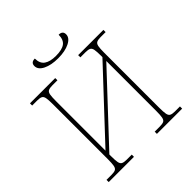

<svg xmlns="http://www.w3.org/2000/svg" viewBox="-233 -1063 1231 1231"><g transform="rotate(-45 383.0 -447.5)"><path d="M50 0V-20H96Q120 -20 131.5 -26Q143 -32 146.5 -51Q150 -70 150 -108V-606Q150 -645 146.5 -663.5Q143 -682 131.5 -688Q120 -694 96 -694H50V-714H279V-694H233Q209 -694 197 -688Q185 -682 181.5 -663.5Q178 -645 178 -606V-157L588 -595V-606Q588 -645 584.5 -663.5Q581 -682 569.5 -688Q558 -694 533 -694H487V-714H716V-694H670Q647 -694 635 -688Q623 -682 619.5 -663.5Q616 -645 616 -606V-108Q616 -70 619.5 -51Q623 -32 635 -26Q647 -20 670 -20H716V0H487V-20H533Q558 -20 569.5 -26Q581 -32 584.5 -51Q588 -70 588 -108V-560L178 -122V-108Q178 -70 181.5 -51Q185 -32 197 -26Q209 -20 233 -20H279V0ZM383 -790Q320 -790 279.5 -810Q239 -830 239 -863Q239 -895 275 -895Q275 -850 303 -830.5Q331 -811 383 -811Q439 -811 465 -830.5Q491 -850 491 -895Q527 -895 527 -863Q527 -831 486.5 -810.5Q446 -790 383 -790Z"/></g></svg>

Font: Noto Serif Thin
Style: Regular
Weight: 100
Designer: Monotype Design Team
Foundry: Monotype Imaging Inc.
Version: Version 2.015